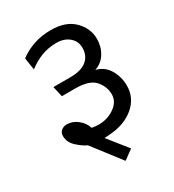

<svg xmlns="http://www.w3.org/2000/svg" viewBox="-185 -801 890 981"><g transform="rotate(-30 260.0 -310.0)"><path d="M82 -635Q117 -662 164 -678.5Q211 -695 268 -695Q355 -695 402.5 -648Q450 -601 450 -538Q450 -492 427 -455Q404 -418 363 -405Q412 -393 437.5 -350Q463 -307 463 -255Q463 -183 407 -135.5Q351 -88 261 -82L230 -80L321 34L265 75L138 -90Q110 -103 80.5 -130.5Q51 -158 51 -195Q51 -214 64.5 -225.5Q78 -237 97 -237Q131 -237 160 -214Q189 -191 199 -158Q209 -156 219.5 -155Q230 -154 240 -154Q292 -154 333 -183Q374 -212 374 -255Q374 -301 342 -337.5Q310 -374 227 -374H148L134 -436H233Q299 -436 331 -463Q363 -490 363 -536Q363 -575 334 -599.5Q305 -624 260 -624Q211 -624 170 -608Q129 -592 93 -564Z"/></g></svg>

Font: Palanquin
Style: Regular
Weight: 400
Designer: Pria Ravichandran
Version: Version 1.0.4